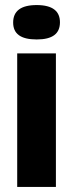

<svg xmlns="http://www.w3.org/2000/svg" viewBox="-20 -739 289 759"><path d="M125 -583C188 -583 217 -606 217 -651C217 -694 189 -719 125 -719C62 -719 32 -695 32 -650C32 -606 61 -583 125 -583ZM48 0H201V-528H48Z"/></svg>

Font: Bricolage Grotesque 10pt Condensed ExtraBold
Style: Regular
Weight: 800
Width: 3
Designer: Mathieu Triay
Foundry: Atelier Triay
Version: Version 1.000;gftools[0.9.29]